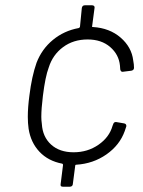

<svg xmlns="http://www.w3.org/2000/svg" viewBox="-20 -704 540 725"><path d="M407 -234Q410 -245 420 -243L449 -238Q458 -236 457 -227Q456 -224 454.5 -219.5Q453 -215 451 -209Q432 -156 382 -121Q332 -86 268 -82Q264 -82 264 -78L255 -9Q255 -5 252 -2Q249 1 244 1H217Q207 1 209 -9L218 -81Q218 -85 215 -86Q162 -96 129 -131Q96 -166 88 -218Q85 -239 85 -263Q85 -298 91 -343Q100 -416 118 -467Q138 -519 180 -553.5Q222 -588 277 -598Q281 -599 282 -603L289 -674Q291 -684 300 -684H328Q333 -684 335.5 -681Q338 -678 337 -674L328 -606Q326 -602 331 -602Q394 -598 435.5 -562Q477 -526 483 -476Q486 -461 486 -448Q486 -439 476 -437L444 -433H442Q436 -433 434 -442L433 -456Q429 -498 396 -526.5Q363 -555 311 -555Q257 -555 218 -526Q179 -497 164 -449Q151 -415 142 -342Q136 -293 136 -263Q136 -250 138 -236Q141 -187 173 -158Q205 -129 258 -129Q311 -129 352 -157.5Q393 -186 405 -229Z"/></svg>

Font: Barlow Light
Style: Italic
Weight: 300
Italic angle: -7°
Designer: Jeremy Tribby
Foundry: Tribby Type
Version: Version 1.408